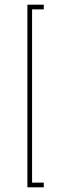

<svg xmlns="http://www.w3.org/2000/svg" viewBox="-20 -760 268 820"><path d="M167 40H97V-740H167V-720H117V20H167Z"/></svg>

Font: Raleway
Style: Thin
Weight: 100
Designer: Matt McInerney, Pablo Impallari, Rodrigo Fuenzalida
Foundry: Matt McInerney, Pablo Impallari, Rodrigo Fuenzalida
Version: Version 3.000